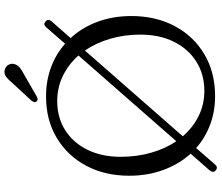

<svg xmlns="http://www.w3.org/2000/svg" viewBox="-84 -850 961 832"><g transform="rotate(-90 396.0 -434.5)"><path d="M73 20Q60.5 9.5 73.5 -6.5L145.5 -88.5Q100.5 -138 75.2 -206.2Q50 -274.5 50 -355Q50 -459.5 93.2 -540.8Q136.5 -622 213.8 -668.5Q291 -715 393.5 -715Q461.5 -715 519.5 -693.5Q577.5 -672 622 -632.5L693 -714Q705.5 -729 718.5 -717Q731.5 -706 719 -691L646.5 -608.5Q692 -559.5 717 -492.2Q742 -425 742 -345.5Q742 -239 698.2 -157Q654.5 -75 576.2 -28.8Q498 17.5 395 17.5Q328.5 17.5 271.2 -4Q214 -25.5 170 -64.5L99 17Q86.5 32 73 20ZM132 -392Q132 -321 149.8 -259.2Q167.5 -197.5 199.5 -150.5L571 -574.5Q533 -617.5 482.8 -642Q432.5 -666.5 373.5 -666.5Q301.5 -666.5 247 -631.8Q192.5 -597 162.2 -535Q132 -473 132 -392ZM661.5 -306.5Q661.5 -377 643.2 -438.2Q625 -499.5 592.5 -546.5L221 -122.5Q258.5 -78.5 308.8 -53.8Q359 -29 417 -29Q489.5 -29 544.5 -63.8Q599.5 -98.5 630.5 -160.8Q661.5 -223 661.5 -306.5ZM447.5 -856Q464.5 -877 479 -888Q493.5 -899 511 -893.5Q525.5 -888.5 531.5 -876.2Q537.5 -864 533.5 -851Q529.5 -837.5 517.5 -828Q505.5 -818.5 487.5 -809.5L391 -754Q378.5 -748 371.5 -756.5Q367.5 -761.5 369.5 -767Q371.5 -772.5 375 -778Z"/></g></svg>

Font: Fraunces 9pt SuperSoft Light
Style: Regular
Weight: 300
Version: Version 1.000;[b76b70a41]